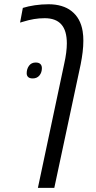

<svg xmlns="http://www.w3.org/2000/svg" viewBox="-20 -660 462 920"><path d="M161.6 240.2 287.6 -354Q293.9 -381.8 297.1 -406.7Q300.3 -431.6 300.3 -451.7Q300.3 -482.4 293.7 -505.4Q287.1 -528.3 273.4 -543.5Q247.1 -572.8 194.3 -572.8Q167.5 -572.8 142.8 -568.6Q118.2 -564.5 89.8 -555.7Q85 -554.2 81.5 -553.2Q78.1 -552.2 76.2 -551.8L89.4 -622.1Q114.3 -629.9 146.7 -634.8Q179.2 -639.6 212.9 -639.6Q246.6 -639.6 274.4 -631.3Q302.2 -623 321.3 -607.9Q343.8 -590.8 357.4 -566.2Q371.1 -541.5 376 -510.3Q377.9 -499 378.7 -487.5Q379.4 -476.1 379.4 -464.8Q379.4 -439 376 -410.6Q372.6 -382.3 366.7 -352.5L240.2 240.2ZM136.7 -284.2Q122.1 -284.2 115 -290.8Q107.9 -297.4 107.9 -309.1Q107.9 -329.6 119.1 -345Q130.4 -360.4 150.9 -360.4Q166 -360.4 173.3 -353.3Q180.7 -346.2 180.7 -333.5Q180.7 -312.5 168.9 -298.3Q157.2 -284.2 136.7 -284.2Z"/></svg>

Font: Open Sans SemiCondensed
Style: Italic
Weight: 400
Width: 4
Italic angle: -12°
Designer: Monotype Design Team
Foundry: Monotype Imaging Inc.
Version: Version 3.000